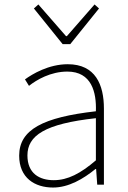

<svg xmlns="http://www.w3.org/2000/svg" viewBox="-20 -828 576 861"><path d="M218 13C288 13 354 -26 408 -70H411L416 0H446V-341C446 -448 408 -540 284 -540C198 -540 125 -496 92 -472L110 -443C144 -470 207 -507 282 -507C391 -507 413 -414 410 -329C173 -302 66 -247 66 -130C66 -30 136 13 218 13ZM221 -20C157 -20 103 -50 103 -131C103 -220 181 -273 410 -298V-109C341 -50 284 -20 221 -20ZM261 -630H295L424 -790L404 -808L280 -666H276L152 -808L132 -790Z"/></svg>

Font: Noto Sans T Chinese Thin
Style: Regular
Weight: 100
Designer: Ryoko NISHIZUKA (kana & ideographs); Paul D. Hunt (Latin, Greek & Cyrillic); Wenlong ZHANG (bopomofo); Sandoll Communica
Foundry: Adobe Systems Incorporated
Version: Version 1.000;PS 1;hotconv 1.0.78;makeotf.lib2.5.61930